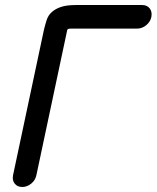

<svg xmlns="http://www.w3.org/2000/svg" viewBox="-20 -745 624 765"><path d="M264 -631Q254 -631 251.5 -629.5Q249 -628 248 -626L125 -47Q121 -27 104.5 -13.5Q88 0 69 0Q49 0 38.5 -13.5Q28 -27 32 -47L155 -626Q160 -647 166 -665.5Q172 -684 186.5 -697Q201 -710 223.5 -717.5Q246 -725 284 -725H546Q566 -725 576.5 -711.5Q587 -698 583 -677Q579 -658 562.5 -644.5Q546 -631 526 -631Z"/></svg>

Font: VDS
Style: Italic
Weight: 400
Designer: artmaker
Foundry: artmaker
Version: Version 1.000 2009 initial release